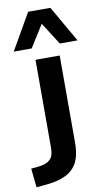

<svg xmlns="http://www.w3.org/2000/svg" viewBox="-159 -813 580 1055"><g transform="rotate(-10 131.5 -286.0)"><path d="M-44 193 -55 87 -7 82Q31 77 51.5 58Q72 39 72 -6V-498H207V-12Q207 35 196.5 70.5Q186 106 163 130Q140 154 102 168.5Q64 183 8 188ZM-38 -563 78 -765H202L318 -563H219L140 -687L62 -563Z"/></g></svg>

Font: Nunito Sans 8pt
Style: Bold
Weight: 700
Version: Version 3.101;gftools[0.9.27]